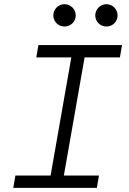

<svg xmlns="http://www.w3.org/2000/svg" viewBox="-20 -912 626 932"><path d="M44.4 0H450.2L460.4 -60.1H290L390.6 -633.3H562L572.3 -693.4H166.5L156.2 -633.3H326.2L225.6 -60.1H54.7ZM293 -783.2C323.2 -783.2 347.7 -807.1 347.7 -836.9C347.7 -867.2 323.2 -891.6 293 -891.6C263.2 -891.6 238.8 -867.2 238.8 -836.9C238.8 -807.1 263.2 -783.2 293 -783.2ZM496.6 -783.2C526.4 -783.2 550.8 -807.1 550.8 -836.9C550.8 -867.2 526.4 -891.6 496.6 -891.6C466.8 -891.6 442.4 -867.2 442.4 -836.9C442.4 -807.1 466.8 -783.2 496.6 -783.2Z"/></svg>

Font: Cascadia Mono PL Light
Style: Italic
Weight: 300
Italic angle: -10°
Monospace: yes
Designer: Aaron Bell
Foundry: Saja Typeworks
Version: Version 2404.023